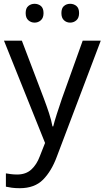

<svg xmlns="http://www.w3.org/2000/svg" viewBox="-20 -750 550 1010"><path d="M1 -536H95L211 -231Q226 -191 238 -154.5Q250 -118 256 -85H260Q266 -110 279 -150.5Q292 -191 306 -232L415 -536H510L279 74Q251 150 206.5 195Q162 240 84 240Q60 240 42 237.5Q24 235 11 232V162Q22 164 37.5 166Q53 168 70 168Q116 168 144.5 142Q173 116 189 73L217 2ZM115 -681Q115 -707 129 -718.5Q143 -730 162 -730Q181 -730 195 -718.5Q209 -707 209 -681Q209 -656 195 -643.5Q181 -631 162 -631Q143 -631 129 -643.5Q115 -656 115 -681ZM303 -681Q303 -707 316.5 -718.5Q330 -730 349 -730Q368 -730 382 -718.5Q396 -707 396 -681Q396 -656 382 -643.5Q368 -631 349 -631Q330 -631 316.5 -643.5Q303 -656 303 -681Z"/></svg>

Font: Noto Sans Palmyrene
Style: Regular
Weight: 400
Designer: Monotype Design Team
Foundry: Monotype Imaging Inc.
Version: Version 2.001; ttfautohint (v1.8.4.7-5d5b)